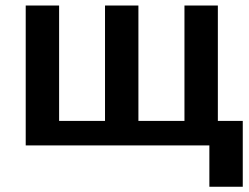

<svg xmlns="http://www.w3.org/2000/svg" viewBox="-20 -540 926 713"><path d="M881.5 153.5H757.5V0H75.5V-519.5H199.5V-91H370V-519.5H494V-91H665V-519.5H789V-91H881.5Z"/></svg>

Font: Acari Sans
Style: Bold
Weight: 700
Designer: Alfredo Marco Pradil and Stefan Peev (font) & Cristiano Sobral (main changes)
Foundry: Alfredo Marco Pradil and Stefan Peev (font) & Cristiano Sobral (main changes)
Version: Version 1.063; ttfautohint (v1.8.3)